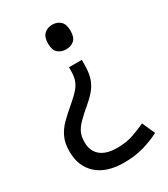

<svg xmlns="http://www.w3.org/2000/svg" viewBox="-183 -632 799 911"><g transform="rotate(-30 217.0 -177.0)"><path d="M292 -304Q292 -267 284.5 -239Q277 -211 259 -186.5Q241 -162 208 -134Q170 -102 148 -79.5Q126 -57 117 -36Q108 -15 108 15Q108 63 139.5 89Q171 115 229 115Q279 115 317 102Q355 89 389 73L420 143Q380 164 331.5 178Q283 192 223 192Q128 192 76 145Q24 98 24 17Q24 -28 38.5 -59.5Q53 -91 79.5 -117.5Q106 -144 142 -174Q176 -203 193 -223.5Q210 -244 216 -265Q222 -286 222 -314V-331H292ZM315 -478Q315 -441 297.5 -426Q280 -411 253 -411Q228 -411 210 -426Q192 -441 192 -478Q192 -514 210 -530Q228 -546 253 -546Q280 -546 297.5 -530Q315 -514 315 -478Z"/></g></svg>

Font: Noto Sans New Tai Lue
Style: Regular
Weight: 400
Designer: Monotype Design Team
Foundry: Monotype Imaging Inc.
Version: Version 2.003